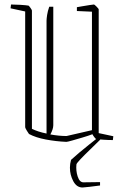

<svg xmlns="http://www.w3.org/2000/svg" viewBox="-20 -621 558 854"><path d="M92 -570 27 -584 29 -601Q46 -601 70.5 -599.5Q95 -598 107 -596Q109 -595 115.5 -586Q122 -577 122 -574V-48Q148 -35 187 -27V-529Q187 -537 189.5 -554Q192 -571 199 -591H217V-64Q217 -47 204 -23Q243 -16 276 -16L389 -42V-569L322 -572V-589Q328 -590 345 -593Q362 -596 378.5 -598.5Q395 -601 398 -601Q400 -601 409.5 -591.5Q419 -582 419 -579V-29L484 -15L482 2Q463 2 441 0.5Q419 -1 407 -3Q405 -4 399.5 -11Q394 -18 391 -24Q373 -17 347.5 -9.5Q322 -2 301 4Q280 10 275 10Q229 8 184 -0.5Q139 -9 109 -25Q107 -27 99.5 -39.5Q92 -52 92 -55ZM347 213Q321 213 306 185Q291 157 291 125Q291 108 296 90Q311 76 332.5 58Q354 40 376.5 22Q399 4 417 -10L426 0Q406 20 381 44Q356 68 338.5 86.5Q321 105 320 110Q317 138 325.5 164Q334 190 351 190L425 189V204Q403 207 378 210Q353 213 347 213Z"/></svg>

Font: Grenze Gotisch Thin
Style: Regular
Weight: 100
Designer: Renata Polastri
Foundry: Omnibus-Type
Version: Version 1.001